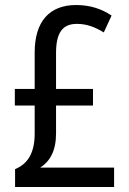

<svg xmlns="http://www.w3.org/2000/svg" viewBox="-20 -837 512 764"><path d="M283 -817C177 -817 118 -752 118 -628V-483H39V-417H118V-305C118 -227 89 -184 40 -164V-93H434V-170H140C179 -195 203 -237 203 -306V-417H350V-483H203V-626C203 -707 229 -742 286 -742C324 -742 357 -730 393 -708L424 -775C384 -802 338 -817 283 -817Z"/></svg>

Font: Noto Sans Kannada UI Condensed
Style: Regular
Weight: 400
Width: 3
Designer: Jelle Bosma - Monotype Design Team
Foundry: Monotype Imaging Inc.
Version: Version 2.005